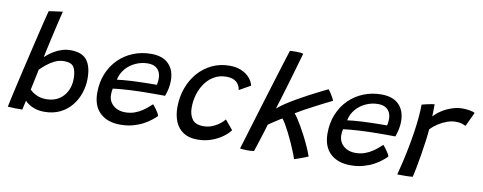

<svg xmlns="http://www.w3.org/2000/svg" viewBox="-63 -1027 3396 1350"><g transform="rotate(10 1635.0 -352.5)"><path d="M29.9 7.2Q33.4 -10.2 42.5 -51.8Q51.7 -93.4 64.7 -150.7Q77.7 -208 93 -273.6Q108.3 -339.2 123.9 -405.4Q139.4 -471.7 153.7 -531.2Q167.9 -590.8 179.1 -636.1Q190.2 -681.4 196.2 -703.9Q203.2 -705.1 231.7 -709.2Q260.1 -713.2 295.1 -717.7Q286.1 -681.4 273.1 -626.4Q260.1 -571.4 245.8 -507.5Q231.6 -443.6 218.1 -379.9Q227.3 -388.6 244.5 -402.1Q261.6 -415.7 284.9 -429.1Q308.1 -442.4 336.5 -451.5Q364.8 -460.6 396.7 -460.6Q478 -460.6 513 -416Q548.1 -371.4 548.1 -285.2Q548.1 -231.2 531.2 -180.6Q514.2 -129.9 481.2 -89.6Q448.2 -49.2 399.8 -25.6Q351.4 -1.9 288.7 -1.9Q250 -1.9 221.2 -11.6Q192.5 -21.2 174.2 -34.3Q155.9 -47.3 148.9 -56.7Q145.4 -42.2 140.7 -21.2Q135.9 -0.1 134 9.5Q112.9 9.8 81 9.5Q49.1 9.1 29.9 7.2ZM168.1 -139.3Q174.2 -132.2 189.6 -120.9Q204.9 -109.6 229.5 -100.6Q254.1 -91.6 286.8 -91.6Q338.2 -91.6 375.2 -114.8Q412.2 -137.9 432.2 -177.8Q452.1 -217.6 452.1 -266.8Q452.1 -320.4 434.9 -348.6Q417.6 -376.8 364.9 -376.8Q330.1 -376.8 298.1 -361.2Q266.2 -345.6 240.5 -324.3Q214.9 -303.1 198.8 -286.4Q198 -281.1 194.8 -266.2Q191.6 -251.2 187.6 -232Q183.6 -212.7 179.5 -193.3Q175.4 -173.9 172.4 -159.2Q169.4 -144.6 168.1 -139.3Z M1082.1 -111.6Q1068.3 -97.6 1045.5 -79.5Q1022.8 -61.3 991.2 -44.5Q959.6 -27.8 919.1 -16.6Q878.5 -5.4 829.1 -5.4Q738.3 -5.4 685.2 -55.2Q632.2 -104.9 632.2 -199Q632.2 -273.9 657.4 -335.2Q682.6 -396.6 727.2 -441Q771.9 -485.3 831.3 -509.5Q890.6 -533.7 959.4 -533.7Q1041.6 -533.7 1084.5 -490.1Q1127.4 -446.5 1127.4 -371.1Q1127.4 -344.1 1121.9 -316.1Q1116.4 -288.1 1105.8 -260Q1100.6 -260.2 1079.7 -260.2Q1058.8 -260.2 1030.1 -260.3Q1001.4 -260.3 972.6 -260Q943.8 -259.8 922.8 -259.1Q890.7 -258.5 853.7 -256.4Q816.6 -254.2 784.5 -251.5Q752.4 -248.8 734.7 -246Q729.8 -228.3 729.8 -201.6Q729.8 -171.8 744.7 -148.1Q759.6 -124.4 786.3 -110.7Q813 -97 848.4 -97Q885.2 -97 915.6 -108.1Q946 -119.1 969.4 -135Q992.9 -150.9 1008.9 -165.5Q1025 -180.1 1033.2 -186.9Q1035.7 -184.4 1042.6 -176Q1049.6 -167.5 1057.9 -155.9Q1066.2 -144.4 1073.1 -132.7Q1079.9 -120.9 1082.1 -111.6ZM752.3 -312.6Q766.7 -315.1 794.1 -317.5Q821.5 -319.9 857.6 -322Q893.6 -324.1 933.5 -324.8Q956.9 -325.4 979 -325.6Q1001.1 -325.8 1016.6 -326Q1032.1 -326.2 1035.2 -326.1Q1038.1 -336 1039.4 -349Q1040.8 -361.9 1040.8 -374.2Q1040.6 -397.3 1031.4 -417.7Q1022.2 -438.1 1001.7 -450.7Q981.2 -463.3 946.9 -463.3Q903.6 -463.3 862.3 -445Q820.9 -426.8 791.4 -393Q761.8 -359.2 752.3 -312.6Z M1611.8 -103.8Q1594.9 -79.4 1561.4 -54.6Q1527.8 -29.9 1482.1 -13.2Q1436.3 3.5 1381.9 3.5Q1320.9 3.5 1281.6 -22.3Q1242.2 -48.2 1223.5 -93.2Q1204.7 -138.3 1204.7 -195.9Q1204.7 -268.4 1227.4 -332Q1250.1 -395.7 1291.9 -444.1Q1333.7 -492.6 1391.1 -520Q1448.4 -547.4 1518.3 -547.4Q1564.7 -547.4 1600.5 -532.1Q1636.4 -516.8 1659.3 -491.2Q1682.2 -465.6 1689.2 -435.3L1608.8 -389.9Q1608.3 -395.7 1604.4 -408.1Q1600.5 -420.5 1590.3 -434.3Q1580.1 -448.1 1560.1 -457.6Q1540.1 -467.1 1506.7 -467.1Q1459.6 -467.1 1422 -445.8Q1384.4 -424.5 1358.1 -388.2Q1331.8 -351.9 1318 -306.1Q1304.2 -260.3 1304.2 -211.2Q1304.2 -161 1327.3 -128.8Q1350.4 -96.5 1406.2 -96.5Q1437.4 -96.5 1463.5 -105.9Q1489.6 -115.3 1509.1 -128.6Q1528.5 -141.8 1540.6 -153.8Q1552.8 -165.9 1555.9 -170.8Z M2075.9 21.3Q2070.3 2.6 2058.7 -26.4Q2047.1 -55.4 2032.2 -88.7Q2017.3 -121.9 2001.3 -153.7Q1985.4 -185.4 1970.9 -210.2Q1956.4 -234.9 1945.7 -246.7Q1938.1 -242 1924.1 -233.2Q1910.1 -224.4 1894.9 -214.5Q1879.8 -204.6 1867.9 -196.8Q1856.1 -188.9 1852 -185.5Q1845.7 -164 1836.6 -134.3Q1827.4 -104.7 1817.9 -74.7Q1808.3 -44.8 1800.4 -20.7Q1792.6 3.4 1788.9 13.9Q1777.5 15.2 1765.4 16.1Q1753.3 17.1 1741 17.1Q1726.4 17.1 1712.9 15.8Q1699.4 14.6 1689.1 13.2Q1695.2 -6.5 1708.3 -49.8Q1721.4 -93.1 1739.2 -151.8Q1757.1 -210.6 1777.4 -277.8Q1797.8 -345 1818.7 -412.8Q1839.6 -480.6 1858.4 -542Q1877.2 -603.4 1892.2 -650.8Q1907.1 -698.1 1915.3 -723.8Q1925.2 -724.6 1936.6 -725Q1948 -725.5 1959.6 -725.5Q1974.4 -725.5 1987.8 -724.1Q2001.2 -722.8 2010.9 -719.6Q1996.6 -669.3 1979.5 -610.3Q1962.4 -551.2 1945.2 -493.1Q1927.9 -434.9 1913.2 -385.9Q1898.5 -337 1888.9 -306.9Q1911.4 -327.1 1945.6 -349.8Q1979.9 -372.4 2019.6 -395.2Q2059.2 -418.1 2098.9 -439Q2138.6 -460 2172.7 -477Q2206.7 -493.9 2229.2 -504.8Q2236.7 -498 2246.2 -483.6Q2255.7 -469.2 2263.9 -454.3Q2272.2 -439.4 2275.4 -430.8Q2255.5 -421.2 2221.7 -404.1Q2187.8 -386.9 2149.7 -367Q2111.6 -347.2 2077.8 -328.4Q2044.1 -309.6 2024 -297Q2032.6 -288.6 2046.8 -267.3Q2061.1 -246 2078.2 -216.3Q2095.4 -186.7 2113.2 -152.2Q2131 -117.8 2146.8 -82.5Q2162.7 -47.1 2173.8 -15.1Q2168.7 -12.2 2155.7 -7.2Q2142.7 -2.1 2126.9 3.7Q2111.2 9.5 2097.2 14.4Q2083.1 19.2 2075.9 21.3Z M2726.1 -111.6Q2712.3 -97.6 2689.5 -79.5Q2666.8 -61.3 2635.2 -44.5Q2603.6 -27.8 2563.1 -16.6Q2522.5 -5.4 2473.1 -5.4Q2382.3 -5.4 2329.2 -55.2Q2276.2 -104.9 2276.2 -199Q2276.2 -273.9 2301.4 -335.2Q2326.6 -396.6 2371.2 -441Q2415.9 -485.3 2475.3 -509.5Q2534.6 -533.7 2603.4 -533.7Q2685.6 -533.7 2728.5 -490.1Q2771.4 -446.5 2771.4 -371.1Q2771.4 -344.1 2765.9 -316.1Q2760.4 -288.1 2749.8 -260Q2744.6 -260.2 2723.7 -260.2Q2702.8 -260.2 2674.1 -260.3Q2645.4 -260.3 2616.6 -260Q2587.8 -259.8 2566.8 -259.1Q2534.7 -258.5 2497.7 -256.4Q2460.6 -254.2 2428.5 -251.5Q2396.4 -248.8 2378.7 -246Q2373.8 -228.3 2373.8 -201.6Q2373.8 -171.8 2388.7 -148.1Q2403.6 -124.4 2430.3 -110.7Q2457 -97 2492.4 -97Q2529.2 -97 2559.6 -108.1Q2590 -119.1 2613.4 -135Q2636.9 -150.9 2652.9 -165.5Q2669 -180.1 2677.2 -186.9Q2679.7 -184.4 2686.6 -176Q2693.6 -167.5 2701.9 -155.9Q2710.2 -144.4 2717.1 -132.7Q2723.9 -120.9 2726.1 -111.6ZM2396.3 -312.6Q2410.7 -315.1 2438.1 -317.5Q2465.5 -319.9 2501.6 -322Q2537.6 -324.1 2577.5 -324.8Q2600.9 -325.4 2623 -325.6Q2645.1 -325.8 2660.6 -326Q2676.1 -326.2 2679.2 -326.1Q2682.1 -336 2683.4 -349Q2684.8 -361.9 2684.8 -374.2Q2684.6 -397.3 2675.4 -417.7Q2666.2 -438.1 2645.7 -450.7Q2625.2 -463.3 2590.9 -463.3Q2547.6 -463.3 2506.3 -445Q2464.9 -426.8 2435.4 -393Q2405.8 -359.2 2396.3 -312.6Z M2981 -443.2Q3003 -468.2 3035.8 -489.3Q3068.6 -510.3 3106.7 -522.9Q3144.7 -535.6 3181.4 -535.6Q3207.3 -535.6 3233.2 -531Q3259.1 -526.5 3270.2 -519.5L3223.1 -419Q3212.6 -423.9 3195.4 -429.7Q3178.2 -435.4 3150.8 -435.4Q3121.2 -435.4 3089 -424Q3056.9 -412.6 3027.3 -393.3Q2997.7 -374.1 2975.4 -349.9Q2972.7 -314.8 2965.9 -264.7Q2959.1 -214.6 2950.5 -162.3Q2941.9 -110.1 2933.5 -66.8Q2925.2 -23.6 2919.3 -1.6Q2897.4 0.6 2866.3 1.1Q2835.3 1.5 2809.6 0.9Q2821.8 -46.2 2833.8 -98.1Q2845.9 -149.9 2856.2 -204Q2866.6 -258 2874.8 -311.8Q2882.9 -365.6 2887.7 -416.3Q2892.4 -467.1 2892.8 -512.3Q2907.3 -516.4 2926 -520.6Q2944.8 -524.7 2960.8 -527.6Q2976.8 -530.6 2982.4 -530.8Q2982.4 -512.5 2982.2 -485.4Q2982 -458.3 2981 -443.2Z"/></g></svg>

Font: Grandstander Thin
Style: Italic
Weight: 100
Italic angle: -15°
Designer: Tyler Finck
Foundry: Etcetera Type Co
Version: Version 1.200